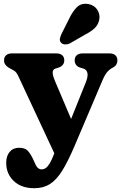

<svg xmlns="http://www.w3.org/2000/svg" viewBox="-20 -760 639 1013"><path d="M386.3 -58.6 296.6 113.2 76.5 -358.6Q66.7 -380 54.2 -387.3Q41.6 -394.6 25.3 -403.4Q13.8 -410.6 7.6 -419.9Q1.3 -429.2 1.3 -441.4Q1.3 -459 12.5 -468.6Q23.6 -478.2 42.3 -478.2H278.1Q297.4 -478.2 308.2 -468.6Q319.1 -459 319.1 -441.4Q319.1 -427.8 311.3 -418Q303.5 -408.2 288.9 -403.4L272.9 -398.4Q258.1 -393.8 257.9 -377.7Q257.8 -361.5 271 -330.4ZM265.7 50.8 282.2 17.8 316.1 -35.2 432.8 -325.8Q445.2 -357 441.2 -375Q437.2 -393 419.6 -398.4L402.6 -403.4Q388.4 -408.1 381.2 -418Q374 -427.8 374 -441.4Q374 -459 385.1 -468.6Q396.2 -478.2 415 -478.2H558.4Q577.7 -478.2 588.5 -468.6Q599.4 -459 599.4 -441.4Q599.4 -430.4 594.6 -421Q589.9 -411.6 576.4 -403.9Q559.2 -395.3 546.3 -380.8Q533.5 -366.2 520.5 -335.8L371.6 14.4Q337.4 94 307.3 142.1Q277.2 190.2 242.6 211.6Q208.1 233 161 233Q92.3 233 52.5 194.9Q12.7 156.8 12.7 98.8Q12.7 63 31 41.3Q49.3 19.6 81.1 19.6Q113.7 19.6 128.9 38Q144.1 56.4 156.9 84.6L165.7 104.2Q171.3 118.3 180 126Q188.7 133.6 199.1 133.6Q210.8 133.6 221.3 126.6Q231.8 119.5 242.6 101.5Q253.5 83.5 265.7 50.8ZM344 -659.6Q362.6 -699.2 385.8 -722.1Q409.1 -745.1 446 -738.6Q477.5 -733 493.1 -708.9Q508.7 -684.9 504 -657.9Q499.3 -631.6 481.6 -613.5Q464 -595.3 428.3 -577L348.3 -530.9Q336.7 -525.3 323.6 -525.7Q310.5 -526 302.8 -534Q294.1 -543.3 295.9 -554.7Q297.8 -566.1 303.4 -578.8Z"/></svg>

Font: Fraunces SuperSoft 9pt
Style: Regular
Weight: 900
Version: Version 1.000;[b76b70a41]